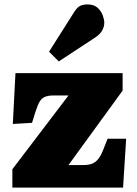

<svg xmlns="http://www.w3.org/2000/svg" viewBox="-20 -849 619 869"><path d="M36 0V-83L290 -417H223Q193 -417 177 -407.5Q161 -398 150.5 -371Q140 -344 125 -293L38 -288L50 -518H535V-439L290 -102H358Q381 -102 396.5 -108Q412 -114 423.5 -128Q435 -142 444.5 -164.5Q454 -187 467 -221H551L537 0ZM246 -571 202 -615 316 -795Q330 -817 344 -823Q358 -829 376 -829Q405 -829 421.5 -814Q438 -799 445 -779.5Q452 -760 452 -746Q452 -729 443 -712Q434 -695 412 -680Z"/></svg>

Font: Literata 18pt Black
Style: Regular
Weight: 900
Designer: Latin by Veronika Burian and Jose Scaglione. Greek by Irene Vlachou. Cyrillic by Vera Evstafieva.
Foundry: TypeTogether
Version: Version 3.103;gftools[0.9.29]